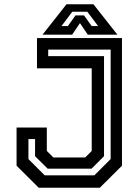

<svg xmlns="http://www.w3.org/2000/svg" viewBox="-20 -878 648 898"><path d="M161 0 57.5 -103V-281.5H199V-172L229.5 -141.5H378.5L409 -172V-558.5H153V-700H550.5V-103L447 0ZM189 -58H421.5L497.5 -134V-646H205.5V-615.5H466.5V-147.5L408 -89H203L144 -147.5V-227.5H113V-134ZM291 -858H417L529 -716H390.5L354 -770L317.5 -716H179ZM318 -823 267.5 -756H297.5L333 -806H373L409 -756H439L388.5 -823Z"/></svg>

Font: Tourney SemiBold
Style: Regular
Weight: 600
Version: Version 1.015